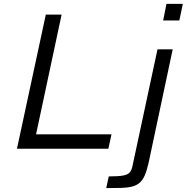

<svg xmlns="http://www.w3.org/2000/svg" viewBox="-20 -763 958 985"><path d="M67 0 215 -688H296L165 -74H552L536 0ZM817 -658 834 -743H918L900 -658ZM525 202 538 142Q587 142 611.5 137.5Q636 133 646 121Q656 109 660 87L788 -510H866L742 74Q733 113 722.5 137Q712 161 696.5 174.5Q681 188 658 194Q635 200 602.5 201Q570 202 525 202Z"/></svg>

Font: Saira Expanded
Style: Italic
Weight: 400
Width: 7
Italic angle: -12°
Designer: Hector Gatti with collaboration of the Omnibus-Type team
Foundry: Omnibus-Type
Version: Version 1.101